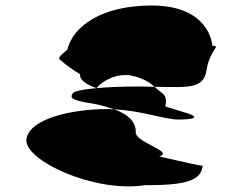

<svg xmlns="http://www.w3.org/2000/svg" viewBox="-20 -660 876 697"><path d="M76 -155C64 -80 322 42 508 12C685 14 710 -17 716 -59C716 -56 654 -70 558 -92C616 -110 465 -144 473 -182C472 -222 441 -246 395 -263C385 -264 377 -264 367 -264C251 -264 88 -233 76 -155ZM224 -479C174 -440 198 -446 225 -425C188 -450 211 -428 271 -390C268 -371 291 -354 330 -340C355 -370 406 -394 455 -386C498 -377 522 -362 541 -345C667 -343 719 -337 730 -406C741 -480 785 -494 751 -494C748 -526 720 -640 530 -640C349 -640 245 -565 224 -479ZM243 -319C228 -299 265 -292 327 -282C352 -277 374 -270 395 -263C497 -258 578 -226 628 -226C666 -226 684 -230 685 -234C687 -244 650 -251 588 -271L580 -274C584 -289 585 -309 570 -321C559 -329 550 -337 541 -345C524 -345 506 -346 487 -346C425 -346 372 -344 330 -340C276 -335 244 -328 243 -319Z"/></svg>

Font: Ampere
Style: SuExtIta
Weight: 400
Version: Version 1